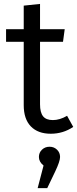

<svg xmlns="http://www.w3.org/2000/svg" viewBox="-20 -676 397 988"><path d="M356.9 -22.9Q304.7 12.2 241.2 12.2Q175.3 12.2 138.7 -25.6Q102.1 -63.5 102.1 -134.8V-460.9H11.2V-525.9H102.1V-647L186 -655.8V-525.9H313L304.2 -460.9H186V-139.2Q186 -97.2 201.7 -77.6Q217.3 -58.1 252 -58.1Q287.6 -58.1 325.2 -80.1ZM289.1 131.8Q289.1 153.8 264.2 206.1L223.1 292H173.8L204.1 175.8Q180.2 156.7 180.2 131.8Q180.2 109.4 196 94.2Q211.9 79.1 234.9 79.1Q257.8 79.1 273.4 94.2Q289.1 109.4 289.1 131.8Z"/></svg>

Font: Fira Sans Book
Style: Regular
Weight: 350
Designer: Carrois Corporate & Edenspiekermann AG
Foundry: Carrois Corporate GbR & Edenspiekermann AG
Version: Version 4.203;PS 004.203;hotconv 1.0.88;makeotf.lib2.5.64775